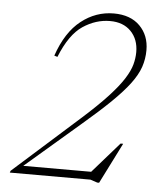

<svg xmlns="http://www.w3.org/2000/svg" viewBox="-51 -724 651 779"><g transform="rotate(5 275.0 -335.0)"><path d="M168.5 -484.5 155.5 -488.5Q189 -586 248.8 -633Q308.5 -680 381.5 -680Q449.5 -680 487.8 -641.5Q526 -603 526 -543Q526 -507 514.8 -474.2Q503.5 -441.5 477 -406Q450.5 -370.5 405.2 -326.2Q360 -282 291.5 -223.5L69 -32H345.5L454.5 -156.5H465L381.5 9.5H374L345.5 0H17L19.5 -7.5L285.5 -245Q351 -303.5 390.8 -346.8Q430.5 -390 451 -422.5Q471.5 -455 478.5 -481Q485.5 -507 485.5 -531.5Q485.5 -583.5 454.2 -615.8Q423 -648 369 -648Q311 -648 258.5 -613Q206 -578 168.5 -484.5Z"/></g></svg>

Font: Newsreader Text ExtraLight
Style: Italic
Weight: 275
Italic angle: -17°
Designer: Hugues Gentile
Foundry: Production Type
Version: Version 1.001